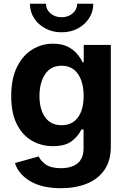

<svg xmlns="http://www.w3.org/2000/svg" viewBox="-20 -785 672 1021"><path d="M305.2 215.8Q202.6 215.8 140.1 178.2Q77.6 140.6 59.6 82L185.5 46.9Q195.8 69.8 223.4 89.6Q251 109.4 304.2 109.4Q359.9 109.4 392.1 83.7Q424.3 58.1 424.3 3.9V-96.7H413.1Q397.9 -63.5 363 -35.6Q328.1 -7.8 261.7 -7.8Q200.2 -7.8 149.9 -36.6Q99.6 -65.4 69.6 -124.5Q39.6 -183.6 39.6 -273.9Q39.6 -366.2 70.1 -428.2Q100.6 -490.2 151.1 -521.5Q201.7 -552.7 262.2 -552.7Q308.1 -552.7 339.4 -537.1Q370.6 -521.5 389.9 -498.5Q409.2 -475.6 418.9 -454.1H425.3V-545.9H569.3V-4.4Q569.3 69.3 535.4 118.4Q501.5 167.5 441.7 191.7Q381.8 215.8 305.2 215.8ZM307.6 -119.1Q363.8 -119.1 394.3 -160.4Q424.8 -201.7 424.8 -274.9Q424.8 -347.7 394.5 -391.6Q364.3 -435.5 307.6 -435.5Q250 -435.5 220 -390.4Q189.9 -345.2 189.9 -274.9Q189.9 -203.1 220.2 -161.1Q250.5 -119.1 307.6 -119.1ZM307.6 -613.3Q259.8 -613.3 221.7 -633.5Q183.6 -653.8 161.4 -688.2Q139.2 -722.7 139.2 -765.1H224.6Q224.6 -734.4 248.3 -713.9Q272 -693.4 307.6 -693.4Q342.8 -693.4 366.5 -713.9Q390.1 -734.4 390.1 -765.1H476.1Q476.1 -722.7 453.9 -688.2Q431.6 -653.8 393.6 -633.5Q355.5 -613.3 307.6 -613.3Z"/></svg>

Font: Inter
Style: Bold
Weight: 700
Designer: Rasmus Andersson
Foundry: rsms
Version: Version 4.001;git-9221beed3